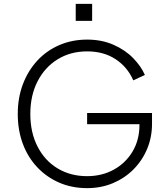

<svg xmlns="http://www.w3.org/2000/svg" viewBox="-20 -962 868 994"><path d="M431 12Q352 12 286.5 -16.5Q221 -45 172.5 -96.5Q124 -148 98 -218Q72 -288 72 -372Q72 -456 98.5 -526Q125 -596 173 -648Q221 -700 287 -728.5Q353 -757 431 -757Q507 -757 568 -730Q629 -703 670 -660.5Q711 -618 730 -574L670 -546Q640 -615 578.5 -655.5Q517 -696 431 -696Q345 -696 278.5 -655Q212 -614 174.5 -541Q137 -468 137 -372Q137 -276 174.5 -203Q212 -130 278.5 -90Q345 -50 431 -50Q508 -50 569.5 -84Q631 -118 666.5 -178Q702 -238 702 -315V-319H431V-377H767V-321Q767 -251 741.5 -190.5Q716 -130 670.5 -84.5Q625 -39 564 -13.5Q503 12 431 12ZM372 -854V-942H457V-854Z"/></svg>

Font: Plus Jakarta Sans Light
Style: Regular
Weight: 300
Designer: Gumpita Rahayu
Foundry: Tokotype
Version: Version 2.006; ttfautohint (v1.8.4.7-5d5b)